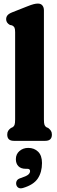

<svg xmlns="http://www.w3.org/2000/svg" viewBox="-20 -768 310 1047"><path d="M219.5 -712V-117Q219.5 -95 222.8 -86.8Q226 -78.5 233.5 -74L243 -70Q252.5 -62.5 257.8 -54.5Q263 -46.5 263 -34Q263 0 227 0H55.5Q19.5 0 19.5 -34Q19.5 -46.5 24.5 -54.5Q29.5 -62.5 39.5 -70L48.5 -74Q56 -78.5 59.2 -86.8Q62.5 -95 62.5 -117V-592.5Q62.5 -610.5 58.8 -617.8Q55 -625 46 -629.5L34 -632Q13.5 -643.5 13.5 -663Q13.5 -675.5 20.8 -684.5Q28 -693.5 47 -701L128 -733Q150.5 -742 163.2 -745.2Q176 -748.5 186.5 -748.5Q203 -748.5 211.2 -738.2Q219.5 -728 219.5 -712ZM120.5 152.5Q94 152.5 80.2 138.2Q66.5 124 66.5 100Q66.5 72.5 86.2 55.5Q106 38.5 134 38.5Q166.5 38.5 187.8 59.2Q209 80 209 121Q209 171 186 205.5Q163 240 105.5 257Q90 261.5 80.5 255.8Q71 250 68.5 238Q66.5 226.5 71.8 217.2Q77 208 91.5 203.5Q124 193 134 184.2Q144 175.5 144 165Q144 152.5 129 152.5Z"/></svg>

Font: Fraunces 144pt S100
Style: Bold
Weight: 700
Version: Version 1.000; ttfautohint (v1.8.3)